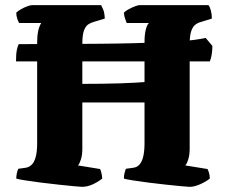

<svg xmlns="http://www.w3.org/2000/svg" viewBox="-20 -724 884 744"><path d="M298 0Q291 0 266 -2.5Q241 -5 207 -8.5Q173 -12 138.5 -16.5Q104 -21 78 -25Q52 -29 43 -32Q43 -42 45.5 -53.5Q48 -65 51 -70L80 -74Q92 -76 102 -85Q112 -94 118 -114.5Q124 -135 124 -169V-561Q124 -585 128 -604Q132 -623 140 -635H54Q51 -640 47 -651Q43 -662 43 -675Q49 -681 61 -688Q73 -695 85.5 -699.5Q98 -704 103 -704H372Q375 -698 380 -686.5Q385 -675 386 -652L343 -639Q332 -636 322 -629.5Q312 -623 305.5 -606Q299 -589 299 -553V-399Q337 -399 374 -399.5Q411 -400 444 -401Q477 -402 502 -403.5Q527 -405 540 -406V-561Q540 -588 544.5 -607.5Q549 -627 557 -635H471Q469 -640 465 -651Q461 -662 460 -675Q467 -682 479 -688.5Q491 -695 503 -699.5Q515 -704 520 -704H788Q793 -698 797 -683.5Q801 -669 801 -652L759 -639Q747 -636 737 -628.5Q727 -621 721 -603.5Q715 -586 715 -553V-147Q715 -124 709.5 -106.5Q704 -89 698 -83L784 -69Q786 -66 789.5 -55.5Q793 -45 793 -32Q778 -20 755.5 -10Q733 0 715 0Q708 0 682.5 -2.5Q657 -5 623 -8.5Q589 -12 555 -16.5Q521 -21 495 -25Q469 -29 460 -32Q460 -44 463 -55Q466 -66 468 -70L497 -74Q512 -76 521.5 -87.5Q531 -99 535.5 -119.5Q540 -140 540 -169V-327H299V-147Q299 -123 293.5 -106Q288 -89 282 -83L368 -69Q370 -65 373 -53.5Q376 -42 376 -32Q360 -19 339 -9.5Q318 0 298 0ZM42 -486Q42 -515 45.5 -531.5Q49 -548 53 -553Q145 -553 224.5 -553.5Q304 -554 370.5 -554.5Q437 -555 492.5 -556.5Q548 -558 592.5 -559.5Q637 -561 672 -563.5Q707 -566 733 -569.5Q759 -573 777 -577L803 -546Q803 -530 800.5 -513.5Q798 -497 793 -486Z"/></svg>

Font: Texturina 12pt Black
Style: Regular
Weight: 900
Designer: Guillermo Torres Carreño
Foundry: Omnibus-Type
Version: Version 1.002